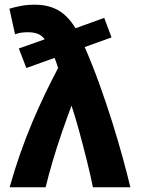

<svg xmlns="http://www.w3.org/2000/svg" viewBox="-20 -796 600 816"><path d="M21 0Q41 -72 65.5 -142Q90 -212 117.5 -277Q145 -342 173 -400Q201 -458 227 -507Q223 -519 219.5 -530Q216 -541 212 -550L92 -507L60 -590L170 -629Q157 -646 140 -652.5Q123 -659 99 -659Q83 -659 69 -657Q55 -655 44 -650L20 -759Q39 -765 66.5 -770.5Q94 -776 129 -776Q184 -776 225.5 -753.5Q267 -731 301 -676L423 -720L454 -637L340 -596Q372 -523 402 -440Q432 -357 457.5 -275.5Q483 -194 502.5 -122.5Q522 -51 534 0H375Q364 -54 348.5 -116Q333 -178 316.5 -238.5Q300 -299 284 -347Q264 -294 242.5 -231.5Q221 -169 203 -108Q185 -47 174 0Z"/></svg>

Font: Ubuntu Sans Mono
Style: Regular
Weight: 400
Monospace: yes
Designer: Dalton Maag Ltd
Foundry: Dalton Maag Ltd
Version: Version 1.006